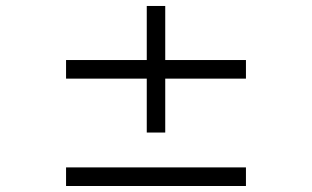

<svg xmlns="http://www.w3.org/2000/svg" viewBox="-20 -620 1040 640"><path d="M200.2 0V-62H799.8V0ZM530.8 -357.9V-178.2H469.2V-357.9H200.2V-419.9H469.2V-600.1H530.8V-419.9H799.8V-357.9Z"/></svg>

Font: BabelStone Ogham Pictish
Style: Regular
Weight: 400
Designer: Andrew West
Foundry: BabelStone
Version: Version 1.02 March 14, 2022